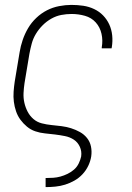

<svg xmlns="http://www.w3.org/2000/svg" viewBox="-20 -548 540 783"><path d="M166 215V178H167Q182 178 197 177Q212 176 226.5 172Q241 168 255.5 161Q270 154 282 143.5Q294 133 301 118.5Q308 104 311 90Q314 69 305.5 50.5Q297 32 281 21.5Q265 11 245 7Q225 3 204.5 0.5Q184 -2 163.5 -4Q143 -6 124 -12.5Q105 -19 90 -31.5Q75 -44 63.5 -59.5Q52 -75 45.5 -94Q39 -113 36.5 -133Q34 -153 35.5 -174Q37 -195 40 -215L60 -335Q64 -360 72.5 -385Q81 -410 94.5 -433Q108 -456 128 -475Q148 -494 171.5 -506Q195 -518 221 -523Q247 -528 271 -528Q296 -528 319.5 -524.5Q343 -521 364 -511Q385 -501 400.5 -485Q416 -469 425.5 -448.5Q435 -428 437.5 -404Q440 -380 436 -356L435 -351H395V-355Q400 -383 394 -410Q388 -437 370.5 -456.5Q353 -476 326.5 -483.5Q300 -491 272 -491Q251 -491 230 -487Q209 -483 189.5 -472Q170 -461 154 -445Q138 -429 126.5 -410Q115 -391 109.5 -370.5Q104 -350 100 -329L80 -209Q77 -189 76 -168.5Q75 -148 79.5 -128.5Q84 -109 93 -92Q102 -75 116.5 -62.5Q131 -50 150.5 -45Q170 -40 190.5 -38Q211 -36 231 -33.5Q251 -31 270 -25Q289 -19 306 -9.5Q323 0 335 15Q347 30 351 49.5Q355 69 352 90Q349 109 340 128Q331 147 316.5 162.5Q302 178 283.5 188.5Q265 199 245.5 205Q226 211 206 213Q186 215 167 215Z"/></svg>

Font: Iosevka Curly Extralight
Style: Italic
Weight: 200
Italic angle: -9°
Monospace: yes
Designer: Belleve Invis
Foundry: Belleve Invis
Version: Version 22.1.2; ttfautohint (v1.8.4)